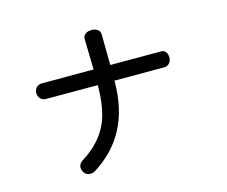

<svg xmlns="http://www.w3.org/2000/svg" viewBox="-103 -887 1205 1019"><g transform="rotate(-15 500.0 -378.0)"><path d="M151.4 -541Q130.9 -541 118.2 -528.3Q107.4 -515.6 107.4 -498Q107.4 -481.4 118.2 -468.8Q129.9 -455.1 150.4 -455.1H433.6Q433.6 -326.2 398.4 -248Q357.4 -155.3 253.9 -90.8Q236.3 -80.1 232.4 -62.5Q229.5 -45.9 239.3 -30.3Q248 -15.6 264.6 -11.7Q283.2 -6.8 303.7 -19.5Q412.1 -88.9 465.8 -189.5Q525.4 -297.9 525.4 -455.1H802.7Q819.3 -456.1 829.1 -469.7Q838.9 -481.4 838.9 -499Q838.9 -516.6 830.1 -528.3Q820.3 -542 803.7 -541H525.4Q525.4 -585 524.4 -617.2Q524.4 -672.9 523.4 -710Q523.4 -727.5 508.8 -737.3Q495.1 -746.1 476.6 -746.1Q457 -746.1 444.3 -737.3Q429.7 -727.5 429.7 -710L433.6 -541Z"/></g></svg>

Font: GungsuhChe
Style: Regular
Weight: 400
Monospace: yes
Version: Version 2.21